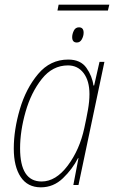

<svg xmlns="http://www.w3.org/2000/svg" viewBox="-20 -792 488 822"><path d="M442 -747 448 -772H231L226 -747ZM338 -652Q338 -675 318 -675Q303 -675 296 -660.5Q289 -646 289 -633Q289 -610 309 -610Q323 -610 330.5 -624Q338 -638 338 -652ZM66 -157Q66 -231 89.5 -313.5Q113 -396 159 -454Q205 -512 271 -512Q313 -512 338 -479Q363 -446 363 -389Q363 -358 356.5 -321.5Q350 -285 341 -244Q321 -151 270 -83Q219 -15 158 -15Q66 -15 66 -157ZM314 -115H316L294 0H316L427 -527H406L383 -426H380Q375 -466 350 -501.5Q325 -537 272 -537Q195 -537 143 -475Q91 -413 65 -324.5Q39 -236 39 -156Q39 -79 68.5 -34.5Q98 10 155 10Q209 10 249.5 -29Q290 -68 314 -115Z"/></svg>

Font: Noto Sans Display SemiCondensed Thin
Style: Italic
Weight: 250
Width: 4
Designer: Monotype Design team
Foundry: Monotype Imaging Inc.
Version: 1.000